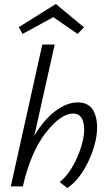

<svg xmlns="http://www.w3.org/2000/svg" viewBox="-20 -934 540 962"><path d="M247 -848 93 -764 74 -798 260 -914 401 -797 369 -764ZM370 -421Q433 -421 454.5 -366Q476 -311 459 -229Q443 -157 404.5 -90.5Q366 -24 317 8L279 -22Q319 -53 350.5 -112Q382 -171 395 -230Q408 -285 396.5 -325Q385 -365 347 -365Q284 -365 209 -268.5Q134 -172 95 -2V0H34L192 -711H254L152 -254Q201 -336 258.5 -378.5Q316 -421 370 -421Z"/></svg>

Font: EauTest
Style: Italic
Weight: 400
Italic angle: -12°
Designer: Christian Thalmann (Catharsis Fonts)
Version: Version 0.001;PS 000.001;hotconv 1.0.88;makeotf.lib2.5.64775